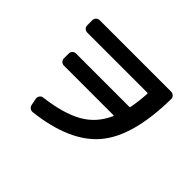

<svg xmlns="http://www.w3.org/2000/svg" viewBox="-152 -997 1303 1303"><g transform="rotate(45 500.0 -345.5)"><path d="M154.3 -607.4Q139.6 -607.4 128.9 -617.2Q118.2 -627 118.2 -641.6V-691.4Q118.2 -706.1 128.4 -716.3Q138.7 -726.6 154.3 -726.6H839.8Q853.5 -726.6 864.3 -716.3Q875 -706.1 875 -692.4Q871.1 -332 732.9 -166.5Q594.7 -1 274.4 36.1Q259.8 38.1 247.6 28.8Q235.4 19.5 233.4 4.9L223.6 -44.9Q221.7 -58.6 230.5 -70.8Q239.3 -83 252.9 -84Q425.8 -105.5 527.3 -162.1Q628.9 -218.8 678.7 -331.1Q679.7 -332 679.2 -334.5Q678.7 -336.9 676.8 -336.9H200.2Q185.5 -336.9 175.3 -347.2Q165 -357.4 165 -372.1V-418Q165 -432.6 174.8 -442.9Q184.6 -453.1 200.2 -453.1H711.9Q715.8 -453.1 717.8 -458Q729.5 -516.6 735.4 -602.5Q735.4 -606.4 730.5 -607.4Z"/></g></svg>

Font: Rounded-L Mgen+ 1mn bold
Style: Bold
Weight: 700
Designer: [Source Han Sans]
Ryoko NISHIZUKA  (kana & ideographs); Paul D. Hunt (Latin, Greek & Cyrillic); Wenlong ZHANG  (bopomofo
Version: Version 1.059.20150602